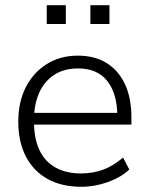

<svg xmlns="http://www.w3.org/2000/svg" viewBox="-20 -707 567 735"><path d="M291 8Q216 8 162 -22Q108 -52 79 -108Q50 -164 50 -241Q50 -317 79 -373.5Q108 -430 159.5 -462Q211 -494 278 -494Q343 -494 388.5 -465.5Q434 -437 458.5 -384.5Q483 -332 483 -258V-230H94V-275H445L429 -262Q429 -348 391 -396.5Q353 -445 279 -445Q224 -445 186 -419.5Q148 -394 129 -349.5Q110 -305 110 -247V-242Q110 -178 130.5 -133.5Q151 -89 192 -66Q233 -43 289 -43Q334 -43 373.5 -57Q413 -71 451 -104L475 -58Q443 -28 393 -10Q343 8 291 8ZM326 -615V-687H399V-615ZM159 -615V-687H232V-615Z"/></svg>

Font: Nunito Sans 12pt ExtraLight 12pt Light
Style: Regular
Weight: 300
Version: Version 3.101;gftools[0.9.27]